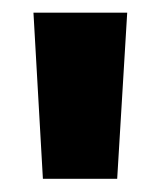

<svg xmlns="http://www.w3.org/2000/svg" viewBox="-20 -680 250 299"><path d="M162.5 -401.6H46.8L32.1 -660.3H178.1Z"/></svg>

Font: Anek Latin Medium
Style: Regular
Weight: 500
Designer: Yesha Goshar
Foundry: Ek Type
Version: Version 1.003